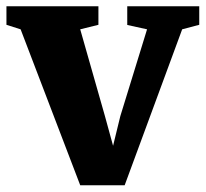

<svg xmlns="http://www.w3.org/2000/svg" viewBox="-28 -568 638 596"><path d="M221 7 36 -477 -8 -491V-548.5H277.5V-491L221 -477L297.5 -208.5L323 -115.5L345.5 -207.5L428.5 -477L367 -490.5V-548.5H590.5V-491L537.5 -477L359 7Z"/></svg>

Font: Merriweather 36pt Black
Style: Regular
Weight: 900
Version: Version 2.100